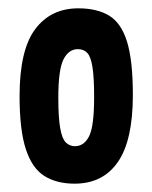

<svg xmlns="http://www.w3.org/2000/svg" viewBox="-20 -730 366 461"><path d="M159 -289Q116 -289 86.5 -307.5Q57 -326 42 -372Q27 -418 27 -499Q27 -610 64.5 -660Q102 -710 168 -710Q213 -710 242 -692.5Q271 -675 285 -630Q299 -585 299 -502Q299 -393 263 -341Q227 -289 159 -289ZM160 -379Q182 -379 194 -403Q206 -427 206 -497Q206 -544 202 -569Q198 -594 189.5 -603Q181 -612 167 -612Q145 -612 132.5 -587.5Q120 -563 120 -495Q120 -448 124.5 -422.5Q129 -397 138 -388Q147 -379 160 -379Z"/></svg>

Font: Yanone Kaffeesatz ExtraLight
Style: Bold
Weight: 700
Version: Version 2.003